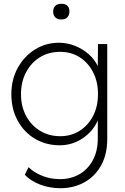

<svg xmlns="http://www.w3.org/2000/svg" viewBox="-20 -758 659 1015"><path d="M299 237Q244 237 194 218.5Q144 200 111 166L131 126Q161 155 204.5 172Q248 189 298 189Q354 189 399 163.5Q444 138 470.5 89.5Q497 41 497 -27V-122Q473 -65 418 -27.5Q363 10 296 10Q222 10 164 -25Q106 -60 73 -121Q40 -182 40 -260Q40 -338 74 -399.5Q108 -461 165 -496.5Q222 -532 292 -532Q336 -532 377 -515.5Q418 -499 449.5 -471Q481 -443 497 -408L498 -525H547V-24Q547 57 515 115.5Q483 174 426.5 205.5Q370 237 299 237ZM299 -38Q356 -38 401 -66.5Q446 -95 472 -145Q498 -195 498 -261Q498 -326 472 -376.5Q446 -427 401 -455.5Q356 -484 298 -484Q237 -484 190.5 -455Q144 -426 117.5 -375.5Q91 -325 91 -260Q91 -196 117.5 -146Q144 -96 191 -67Q238 -38 299 -38ZM304 -655Q283 -655 272 -666.5Q261 -678 261 -697Q261 -715 272 -726.5Q283 -738 304 -738Q347 -738 347 -697Q347 -678 336 -666.5Q325 -655 304 -655Z"/></svg>

Font: Readex Pro ExtraLight
Style: Regular
Weight: 200
Designer: Bonnie Shaver-Troup, Thomas Jockin
Foundry: Lexend
Version: Version 1.203; ttfautohint (v1.8.3)